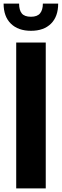

<svg xmlns="http://www.w3.org/2000/svg" viewBox="-27 -1046 343 1066"><path d="M63 0V-810H227V0ZM145 -875Q74 -875 33.5 -914.5Q-7 -954 -7 -1026H79Q79 -990 94 -971.5Q109 -953 145 -953Q180 -953 195.5 -972Q211 -991 211 -1026H296Q296 -954 256 -914.5Q216 -875 145 -875Z"/></svg>

Font: Oswald SemiBold
Style: Regular
Weight: 600
Designer: Vernon Adams
Foundry: Vernon Adams
Version: Version 4.103;gftools[0.9.33.dev8+g029e19f]